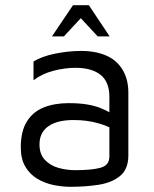

<svg xmlns="http://www.w3.org/2000/svg" viewBox="-20 -704 594 739"><path d="M252 15Q219 15 185.5 8Q152 1 123.5 -16Q95 -33 77.5 -62.5Q60 -92 60 -137Q60 -199 83.5 -236.5Q107 -274 148.5 -290.5Q190 -307 244 -307Q285 -307 315 -302Q345 -297 368.5 -287.5Q392 -278 411 -266L425 -200Q402 -217 358.5 -229.5Q315 -242 263 -242Q200 -242 166 -218Q132 -194 132 -148Q132 -111 152.5 -89Q173 -67 204.5 -58Q236 -49 269 -49Q334 -49 367.5 -58.5Q401 -68 401 -102V-331Q401 -389 367 -416Q333 -443 270 -443Q230 -443 185.5 -431.5Q141 -420 109 -395V-467Q140 -487 192 -497.5Q244 -508 293 -508Q326 -508 354 -501.5Q382 -495 404 -482.5Q426 -470 441.5 -450.5Q457 -431 465.5 -405.5Q474 -380 474 -348V-106Q474 -53 442.5 -27Q411 -1 360.5 7Q310 15 252 15ZM180 -564 261 -684H322L402 -564H356L291 -634L226 -564Z"/></svg>

Font: Maven Pro
Style: Regular
Weight: 400
Designer: Joe Prince
Foundry: Joe Prince
Version: Version 2.103